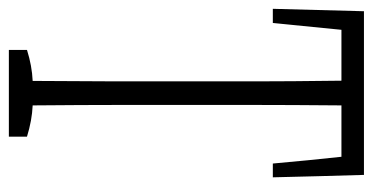

<svg xmlns="http://www.w3.org/2000/svg" viewBox="-230 -621 833 429"><g transform="rotate(90 186.5 -406.5)"><path d="M23.4 -599.6H-8.3Q-5.4 -706.1 -2.9 -803.2H362.8Q365.7 -706.5 368.2 -599.6H337.4Q330.1 -681.2 322.3 -752.9H207.5Q206.5 -636.7 206.5 -561.5Q206.5 -412.1 206.5 -252.9Q206.5 -178.2 207.5 -63Q241.2 -61.5 277.3 -50.3Q277.3 -35.2 277.3 -9.8H83.5Q83.5 -34.7 83.5 -50.3Q119.1 -61.5 152.8 -63Q153.3 -102.1 153.8 -251Q153.8 -411.1 153.8 -560.5Q153.8 -635.7 152.3 -752.9H38.6Q31.2 -681.2 23.4 -599.6Z"/></g></svg>

Font: Scarab Serif
Style: Condensed-Light
Weight: 300
Designer: John Roberts
Foundry: Scarab
Version: 1.0